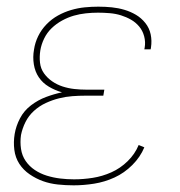

<svg xmlns="http://www.w3.org/2000/svg" viewBox="-20 -548 540 576"><path d="M201 8Q177 8 153.5 5.5Q130 3 109 -4.5Q88 -12 69 -25Q50 -38 38 -56.5Q26 -75 23 -98.5Q20 -122 24 -146Q28 -170 40 -193Q52 -216 73 -232Q94 -248 118 -257Q142 -266 166 -271Q145 -277 126.5 -288Q108 -299 96.5 -316Q85 -333 81.5 -355Q78 -377 82 -399Q85 -420 94.5 -439.5Q104 -459 119.5 -475Q135 -491 154 -501.5Q173 -512 193.5 -518Q214 -524 234.5 -526Q255 -528 275 -528Q296 -528 315.5 -526Q335 -524 353.5 -518.5Q372 -513 388 -503.5Q404 -494 416 -479Q428 -464 432 -445Q436 -426 433 -406L432 -400H413L414 -405Q417 -422 412.5 -439Q408 -456 397.5 -468.5Q387 -481 373 -489Q359 -497 343 -502Q327 -507 309 -508.5Q291 -510 274 -510Q256 -510 237.5 -508Q219 -506 201.5 -501Q184 -496 166.5 -486.5Q149 -477 135 -463.5Q121 -450 112.5 -432.5Q104 -415 101 -397Q98 -378 100 -360Q102 -342 112 -328Q122 -314 136.5 -304Q151 -294 168 -288.5Q185 -283 203 -281Q221 -279 240 -279H293L290 -261H237Q217 -261 197 -259.5Q177 -258 157 -253Q137 -248 117.5 -239Q98 -230 82 -215.5Q66 -201 56.5 -182Q47 -163 43 -143Q40 -122 43 -101.5Q46 -81 57 -65Q68 -49 84.5 -38Q101 -27 120.5 -21Q140 -15 160.5 -12.5Q181 -10 202 -10Q230 -10 258.5 -14.5Q287 -19 314 -31Q341 -43 363 -64.5Q385 -86 396 -113L413 -106Q401 -77 377 -53Q353 -29 323.5 -15.5Q294 -2 262.5 3Q231 8 201 8Z"/></svg>

Font: Iosevka Term Curly Thin
Style: Italic
Weight: 100
Italic angle: -9°
Designer: Belleve Invis
Foundry: Belleve Invis
Version: Version 32.3.0